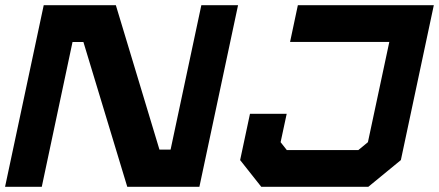

<svg xmlns="http://www.w3.org/2000/svg" viewBox="-24 -720 1692 740"><path d="M-4.5 0 144.5 -700H422.5L590.5 -143.5H633.5L752 -700H893.5L744.5 0H466.5L297.5 -558H255.5L137 0ZM983 0 901.5 -103 939.5 -281.5H1081L1057.5 -172L1081.5 -141.5H1357L1394 -172L1476.5 -558.5H1094L1124 -700H1648L1521 -103L1395.5 0Z"/></svg>

Font: Tourney Expanded Black
Style: Italic
Weight: 900
Width: 7
Italic angle: -12°
Designer: Tyler Finck
Foundry: Etcetera Type Co
Version: Version 1.010; ttfautohint (v1.8.3)